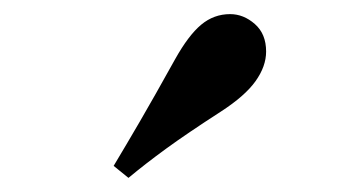

<svg xmlns="http://www.w3.org/2000/svg" viewBox="-20 -884 490 272"><path d="M141 -649Q159 -679 178.5 -712.5Q198 -746 228 -800Q247 -834 265 -849Q283 -864 306 -864Q325 -864 341 -850Q357 -836 357 -811Q357 -790 342 -769Q327 -748 293 -726Q245 -695 215.5 -673.5Q186 -652 162 -632Z"/></svg>

Font: Noto Serif KR ExtraLight ExtraBold
Style: Regular
Weight: 800
Version: Version 2.003-H1;hotconv 1.1.1;makeotfexe 2.6.0